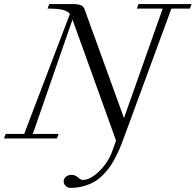

<svg xmlns="http://www.w3.org/2000/svg" viewBox="-49 -683 965 947"><path d="M-29.3 0 -21 -22.5H70.3L295.9 -614.3Q284.2 -628.9 259 -634.8Q233.9 -640.6 185.5 -640.6L194.3 -663.1H307.1Q335 -663.1 348.9 -657.5Q362.8 -651.9 367.7 -638.2L562.5 -100.6L753.4 -640.6H626L634.3 -663.1H896L887.7 -640.6H796.4L561 -1Q550.8 27.3 541.3 49.6Q531.7 71.8 517.8 98.4Q503.9 125 489.3 144.8Q474.6 164.6 454.6 184.1Q434.6 203.6 412.1 215.8Q389.6 228 360.6 235.8Q331.5 243.7 298.8 243.7Q285.6 243.7 275.4 234.4Q265.1 225.1 265.1 211.4Q265.1 197.8 276.6 188.5Q288.1 179.2 304.7 179.2Q321.3 179.2 335.9 192.4Q350.1 204.6 358.9 204.6Q395.5 204.6 439.9 161.9Q484.4 119.1 504.4 63.5L523.4 10.3L308.6 -586.4L112.8 -22.5H240.2L231.9 0Z"/></svg>

Font: Elstob Light
Style: Italic
Weight: 300
Italic angle: -20°
Designer: Peter S. Baker
Version: Version 1.015